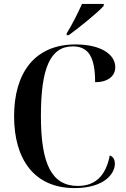

<svg xmlns="http://www.w3.org/2000/svg" viewBox="-20 -951 645 981"><path d="M321 -781V-771H331C386 -811 479 -886 510 -921V-931H399C379 -886 349 -826 321 -781ZM361 10C512 10 567 -63 567 -115C567 -133 560 -150 541 -157C521 -54 468 -1 378 -1C244 -1 189 -113 189 -359C189 -601 236 -714 352 -714C432 -714 466 -660 466 -531C531 -531 569 -562 569 -608C569 -672 497 -724 366 -724C155 -724 52 -576 52 -357C52 -137 155 10 361 10Z"/></svg>

Font: Noto Serif Display SemiCondensed SemiBold
Style: Regular
Weight: 600
Width: 4
Designer: Monotype Design Team
Foundry: Monotype Imaging Inc.
Version: Version 2.009